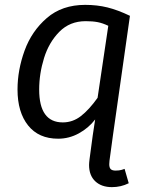

<svg xmlns="http://www.w3.org/2000/svg" viewBox="-20 -558 613 789"><path d="M492 136 509 195Q477 211 440 211Q397 211 371.5 187Q346 163 346 120Q346 112 348 96L361 -1L371 -67Q344 -32 304 -10Q264 12 219 12Q139 12 95.5 -42.5Q52 -97 52 -190Q52 -270 81 -350Q110 -430 172.5 -484Q235 -538 330 -538Q379 -538 421.5 -527.5Q464 -517 514 -493L444 -1L430 102Q429 108 429 117Q429 131 435 137Q441 143 455 143Q470 143 480 140Q490 137 492 136ZM381 -156 425 -452Q402 -463 381.5 -467Q361 -471 332 -471Q267 -471 224 -427.5Q181 -384 161 -319.5Q141 -255 141 -190Q141 -55 238 -55Q279 -55 312.5 -81Q346 -107 381 -156Z"/></svg>

Font: Fira Sans Book
Style: Italic
Weight: 350
Italic angle: -8°
Designer: bBox Type GmbH & Carrois Corporate GbR & Edenspiekermann AG
Foundry: bBox Type GmbH & Carrois Corporate GbR & Edenspiekermann AG
Version: Version 4.301